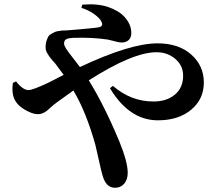

<svg xmlns="http://www.w3.org/2000/svg" viewBox="-20 -820 1040 908"><path d="M365 -783 369 -798Q441 -804 491 -787Q541 -770 568 -741Q601 -705 601 -664Q601 -642 588.5 -630.5Q576 -619 556 -619Q548 -619 536 -621.5Q524 -624 510 -628Q496 -632 489 -633Q415 -644 325 -641Q304 -640 293.5 -634.5Q283 -629 283 -614Q283 -605 292.5 -590Q302 -575 326.5 -544Q351 -513 358 -503Q596 -615 725 -615Q825 -615 884.5 -562Q944 -509 944 -430Q944 -351 884 -301Q824 -251 727 -251Q591 -251 500 -403L514 -414Q599 -340 706 -340Q768 -340 807 -372.5Q846 -405 846 -462Q846 -510 809 -541.5Q772 -573 720 -573Q608 -573 400 -440Q474 -320 544 -152Q584 -54 584 -3Q584 29 567.5 48.5Q551 68 524 68Q482 68 466 13Q460 -5 449 -56Q438 -107 431 -135Q387 -292 327 -392Q280 -359 245 -333Q235 -326 221.5 -313.5Q208 -301 201 -295.5Q194 -290 183 -285Q172 -280 160 -280Q135 -280 102 -298.5Q69 -317 55 -339Q33 -371 41 -428L56 -435Q88 -394 115 -394Q135 -394 211 -430Q257 -454 281 -466Q254 -503 241 -520Q237 -524 227 -535.5Q217 -547 213.5 -552.5Q210 -558 204 -567.5Q198 -577 196.5 -586Q195 -595 196 -606Q197 -619 201 -630Q205 -641 209 -648Q213 -655 223 -660Q233 -665 238 -668Q243 -671 256 -673Q269 -675 272.5 -675.5Q276 -676 290 -676L305 -677Q427 -687 448 -691Q469 -696 461 -715Q454 -732 428 -751.5Q402 -771 365 -783Z"/></svg>

Font: Swei Spring CJKtc
Style: Bold
Weight: 700
Version: Version 1.021